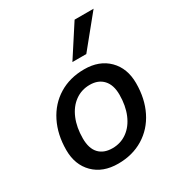

<svg xmlns="http://www.w3.org/2000/svg" viewBox="-177 -855 910 981"><g transform="rotate(-30 277.5 -364.5)"><path d="M39 -183Q39 -274 74.5 -345Q110 -416 174.5 -455.5Q239 -495 324 -495Q413 -495 466 -442Q519 -389 519 -301Q519 -210 484 -139.5Q449 -69 384.5 -29.5Q320 10 235 10Q145 10 92 -43Q39 -96 39 -183ZM416 -293Q416 -350 387.5 -381Q359 -412 309 -412Q260 -412 222 -384.5Q184 -357 163 -307Q142 -257 142 -192Q142 -133 170 -103Q198 -73 249 -73Q298 -73 336 -100.5Q374 -128 395 -178Q416 -228 416 -293ZM409 -739H521L373 -557H291Z"/></g></svg>

Font: Niramit Medium
Style: Italic
Weight: 500
Italic angle: -10°
Designer: Katatrad Aksorn Co.,Ltd.
Foundry: Cadson Demak Co.,Ltd.
Version: Version 1.000; ttfautohint (v1.6)